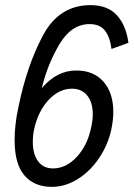

<svg xmlns="http://www.w3.org/2000/svg" viewBox="-20 -720 521 749"><path d="M37 -173Q37 -235 52 -303Q85 -465 148 -582.5Q211 -700 333 -700Q400 -700 436 -660.5Q472 -621 481 -553L415 -529Q409 -576 389 -601Q369 -626 330 -626Q258 -626 211.5 -547Q165 -468 143 -376Q201 -445 278 -445Q345 -445 383.5 -401.5Q422 -358 422 -283Q422 -252 414 -214Q401 -154 366 -102.5Q331 -51 282.5 -21Q234 9 182 9Q114 9 75.5 -35.5Q37 -80 37 -173ZM336 -225Q342 -252 342 -274Q342 -320 320.5 -347Q299 -374 261 -374Q210 -374 169 -329.5Q128 -285 113 -215Q108 -193 108 -166Q108 -119 128.5 -91Q149 -63 187 -63Q238 -63 280 -108.5Q322 -154 336 -225Z"/></svg>

Font: Decalotype
Style: Italic
Weight: 400
Italic angle: -12°
Designer: Alfredo Marco Pradil
Foundry: Alfredo Marco Pradil
Version: Version 1.0